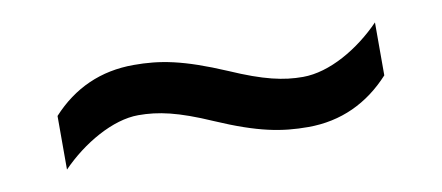

<svg xmlns="http://www.w3.org/2000/svg" viewBox="-30 -415 633 275"><g transform="rotate(-10 286.5 -277.5)"><path d="M51 -212C83 -245 128 -271 165 -271C194 -271 222 -265 270 -244C330 -218 364 -212 402 -212C450 -212 490 -231 522 -266V-343C490 -310 446 -284 407 -284C379 -284 351 -290 303 -311C242 -337 209 -343 171 -343C123 -343 83 -325 51 -290Z"/></g></svg>

Font: Noto Sans Math
Style: Regular
Weight: 400
Designer: Monotype Design Team, Delve Withrington, Jeff Kellem
Foundry: Monotype Imaging Inc., Delve Fonts LLC
Version: Version 3.000